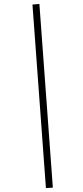

<svg xmlns="http://www.w3.org/2000/svg" viewBox="-20 -729 418 970"><path d="M212 221 144 -706 179 -709 247 219Z"/></svg>

Font: Ysabeau ExtraLight
Style: Italic
Weight: 250
Italic angle: -12°
Version: Version 2.000;gftools[0.9.27.dev2+g8671c4b]